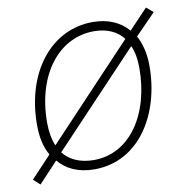

<svg xmlns="http://www.w3.org/2000/svg" viewBox="-70 -626 705 725"><g transform="rotate(-10 282.5 -263.5)"><path d="M28 31 102 -48C131 -13 176 10 239 10C412 10 511 -155 511 -339C511 -383 502 -424 484 -456L562 -536L536 -558L464 -482C433 -518 388 -539 328 -539C168 -539 54 -394 54 -193C54 -147 62 -107 81 -75L3 8ZM439 -455 109 -105C99 -127 93 -159 93 -194C93 -379 192 -504 327 -504C378 -504 416 -485 439 -455ZM243 -25C191 -25 151 -43 126 -75L456 -424C467 -401 472 -371 472 -338C472 -162 383 -25 243 -25Z"/></g></svg>

Font: Noto Sans ExtraLight
Style: Italic
Weight: 200
Italic angle: -12°
Designer: Monotype Design Team
Foundry: Monotype Imaging Inc.
Version: Version 2.013